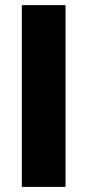

<svg xmlns="http://www.w3.org/2000/svg" viewBox="-20 -731 342 751"><path d="M236.3 0H65.4V-710.9H236.3Z"/></svg>

Font: RobotoDraft
Style: Black
Weight: 900
Designer: Google
Version: Version 2.000980w3; 2014; ttfautohint (v1.1) -l 5 -r 24 -G 4